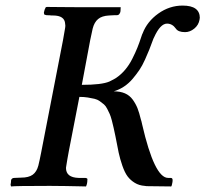

<svg xmlns="http://www.w3.org/2000/svg" viewBox="-20 -671 740 692"><path d="M18.1 -4.9Q20 -14.6 20 -22Q22.5 -29.8 32.2 -29.8L56.2 -30.8Q83.5 -30.8 97.9 -41.3Q112.3 -51.8 118.2 -74.2Q119.1 -78.6 122.8 -94.2Q126.5 -109.9 127.9 -119.1L207 -525.9Q213.9 -562.5 214.8 -570.8Q216.3 -578.1 214.8 -585Q213.4 -615.2 170.9 -615.2H165Q160.2 -616.2 147.9 -616.2Q146 -616.2 140.1 -618.2Q138.2 -622.1 138.2 -626Q140.1 -636.7 145 -645L148.9 -646Q150.9 -646 200.4 -645.5Q250 -645 272.9 -645H287.1H415Q415 -627 412.1 -624Q409.2 -616.2 400.9 -616.2H392.1Q389.2 -616.2 382.6 -615.7Q376 -615.2 373 -615.2Q347.2 -613.8 333.5 -602.3Q319.8 -590.8 314 -567.9Q309.6 -547.9 305.2 -526.9L274.9 -365.2Q346.2 -365.2 374 -377Q393.6 -386.7 397 -389.2Q415.5 -401.4 430.7 -419.2Q445.8 -437 457 -459.5Q468.3 -481.9 475.3 -499.5Q482.4 -517.1 490.2 -541Q492.7 -548.8 494.1 -550.8Q510.3 -593.3 550.5 -622.1Q590.8 -650.9 638.2 -650.9Q700.2 -650.9 700.2 -606Q699.2 -604 699.2 -600.1Q695.8 -580.6 680.2 -567.9Q664.6 -555.2 647 -555.2Q622.1 -555.2 613.8 -567.9Q601.1 -585.9 582 -585.9Q557.6 -585.9 535.2 -536.1Q534.7 -535.2 533 -531.7Q531.2 -528.3 530.8 -525.9Q522.9 -504.4 517.8 -491.5Q512.7 -478.5 502.7 -456.3Q492.7 -434.1 482.4 -418.9Q472.2 -403.8 458.3 -387.2Q444.3 -370.6 427 -359.1Q409.7 -347.7 390.1 -341.8Q413.6 -341.8 430.4 -334.5Q447.3 -327.1 458.3 -312Q469.2 -296.9 475.6 -280.8Q481.9 -264.6 487.8 -240.2Q489.7 -235.4 492.2 -223.1Q536.6 -29.8 585.9 -29.8H595.2Q602.1 -29.8 602.1 -22Q602.1 -16.1 601.1 -12.2Q600.6 -10.7 600.1 -7.6Q599.6 -4.4 599.1 -2.9L597.2 1L514.2 0Q505.9 0 502 -1Q481.4 -2.4 465.8 -12Q450.2 -21.5 439.9 -35.2Q429.7 -48.8 421.1 -73.5Q412.6 -98.1 407.7 -120.8Q402.8 -143.6 396 -180.2Q391.6 -200.7 389.4 -210.9Q387.2 -221.2 383.1 -236.8Q378.9 -252.4 375.5 -260Q372.1 -267.6 366.5 -278.6Q360.8 -289.6 354.7 -294.7Q348.6 -299.8 339.8 -306.2Q331.1 -312.5 320.6 -314.9Q310.1 -317.4 296.4 -319.6Q282.7 -321.8 266.1 -321.8L228 -126Q225.6 -115.7 222.9 -97.7Q220.2 -79.6 219.2 -75.2Q219.2 -73.7 218.5 -70.6Q217.8 -67.4 217.8 -65.9Q217.8 -31.2 263.2 -29.8H287.1Q290 -29.8 293.9 -27.8Q295.9 -25.9 294.9 -22.9Q294.9 -8.8 290 1Q288.6 1 267.1 0.5Q245.6 0 215.8 -0.5Q186 -1 164.1 -1H151.9Q33.7 -1 20 1Q19.5 0 19.3 -0.7Q19 -1.5 18.8 -2.7Q18.6 -3.9 18.1 -4.9Z"/></svg>

Font: Common Serif Medium
Style: Italic
Weight: 500
Italic angle: -12°
Designer: Philipp H. Poll, Khaled Hosny
Foundry: Stefan Peev, Context Ltd.
Version: Version 1.026